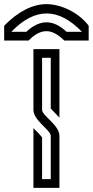

<svg xmlns="http://www.w3.org/2000/svg" viewBox="-119 -903 446 923"><path d="M125 -250V-41.7H83.3V-242.7C83.3 -243.8 83.3 -243.8 82.3 -243.8C68 -262.8 48.8 -278 41.7 -287.5V0H166.7V-250C166.7 -302.1 83.3 -346.1 83.3 -375V-625H125V-381.2C125 -381.2 166.7 -337.5 166.7 -337.5V-666.7H41.7V-375C41.7 -323.2 125 -277.7 125 -250ZM201 -750C168.8 -780.2 137.5 -795.8 104.2 -795.8C72.9 -795.8 39.6 -780.2 7.3 -750H-64.6C-7.8 -808.9 48.7 -838.3 105.2 -838.3C161.7 -838.3 218.2 -808.9 275 -750ZM18.8 -708.3C46.9 -737.5 75 -753.1 104.2 -753.1C132.3 -753.1 160.4 -737.5 189.6 -708.3H307.3V-779.2C263.5 -838.5 178.8 -883.1 104.2 -883.1C38.5 -883.1 -31.3 -848.4 -99 -779.2V-708.3Z"/></svg>

Font: Sportrop
Style: Regular
Weight: 500
Version: Version 0.9